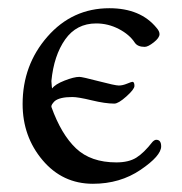

<svg xmlns="http://www.w3.org/2000/svg" viewBox="-20 -433 442 467"><path d="M105 -173Q129 -106 165 -72Q201 -38 263 -38Q293 -38 311.5 -49.5Q330 -61 351 -88Q356 -93 360 -93Q372 -93 372 -77Q372 -54 322 -20Q272 14 206 14Q132 14 83.5 -43.5Q35 -101 35 -180Q35 -275 95.5 -344Q156 -413 246 -413Q322 -413 361 -365Q368 -357 368 -350Q368 -341 354 -330Q340 -319 332 -319Q315 -319 308 -329Q295 -349 269 -362.5Q243 -376 214 -376Q166 -376 138.5 -337Q111 -298 105 -236Q106 -218 107 -218Q114 -228 137 -237Q160 -246 173 -246Q180 -246 220 -235.5Q260 -225 269 -225Q278 -225 289 -229.5Q300 -234 302 -234Q307 -234 307 -224Q307 -216 287.5 -198.5Q268 -181 258 -181Q236 -181 203 -189Q170 -197 156 -197Q125 -197 113 -187Q104 -178 105 -173Z"/></svg>

Font: EB Garamond SC 12
Style: Regular
Weight: 400
Version: Version 0.016 ; ttfautohint (v0.97) -l 8 -r 50 -G 200 -x 0 -